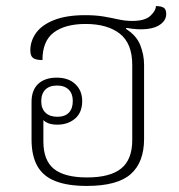

<svg xmlns="http://www.w3.org/2000/svg" viewBox="-20 -603 590 633"><path d="M266 10Q204 10 163.5 -5.5Q123 -21 103.5 -55Q84 -89 84 -143V-267Q84 -306 106 -326.5Q128 -347 167 -347Q206 -347 228.5 -325.5Q251 -304 251 -270Q251 -232 227.5 -212Q204 -192 169 -192Q137 -192 122 -208L123 -210V-137Q123 -74 158 -46Q193 -18 267 -18Q343 -18 379.5 -47.5Q416 -77 416 -141V-389Q416 -460 375 -492Q334 -524 262 -524Q195 -524 157.5 -496Q120 -468 120 -405Q99 -405 89.5 -411.5Q80 -418 80 -437Q80 -468 99 -494.5Q118 -521 158.5 -537Q199 -553 261 -553Q296 -553 322 -548.5Q348 -544 370.5 -539Q393 -534 416 -534Q458 -534 476 -551Q494 -568 494 -583Q510 -583 519 -578Q528 -573 528 -557Q528 -538 511.5 -524.5Q495 -511 465.5 -507.5Q436 -504 397 -511L395 -508Q430 -486 442.5 -454Q455 -422 455 -390V-145Q455 -68 411 -29Q367 10 266 10ZM169 -218Q194 -218 207 -231.5Q220 -245 220 -270Q220 -294 206.5 -307.5Q193 -321 168 -321Q143 -321 129.5 -307.5Q116 -294 116 -269Q116 -245 130 -231.5Q144 -218 169 -218Z"/></svg>

Font: Noto Serif Thai ExtraLight
Style: Regular
Weight: 250
Version: Version 2.001